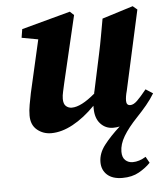

<svg xmlns="http://www.w3.org/2000/svg" viewBox="-52 -547 713 828"><g transform="rotate(-5 304.0 -133.0)"><path d="M356 158Q356 120 383 85Q410 50 452 12Q439 15 424 15Q391 15 369 -9Q347 -33 347 -76Q347 -79 347 -82Q347 -85 347 -87Q299 -38 250 -11.5Q201 15 156 15Q121 15 95 -6.5Q69 -28 69 -69Q69 -91 73.5 -115.5Q78 -140 83 -165L135 -393L64 -406L70 -443L281 -500L298 -484L230 -195Q226 -176 222 -159Q218 -142 218 -128Q218 -106 228.5 -96.5Q239 -87 254 -87Q294 -87 355 -139Q355 -142 355.5 -144.5Q356 -147 357 -150L391 -309Q399 -346 405.5 -383Q412 -420 419 -458L553 -500L572 -484L496 -139Q489 -114 489 -96Q489 -76 506 -76Q520 -76 536 -91.5Q552 -107 577 -138L608 -118Q593 -93 573 -69Q553 -45 531 -22Q491 20 470.5 54.5Q450 89 450 121Q450 146 463 158Q476 170 495 170Q523 170 552 152L567 179Q547 200 517 217Q487 234 445 234Q402 234 379 213Q356 192 356 158Z"/></g></svg>

Font: Source Serif Pro
Style: Bold Italic
Weight: 700
Italic angle: -12°
Designer: Frank Grießhammer
Foundry: Adobe Systems Incorporated
Version: Version 3.001;hotconv 1.0.111;makeotfexe 2.5.65597